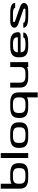

<svg xmlns="http://www.w3.org/2000/svg" viewBox="2057 -2840 1040 5194"><g transform="rotate(-90 2577.0 -243.0)"><path d="M70 -743H204V-454Q269 -486 358 -486H473Q536 -486 583.5 -477Q631 -468 673 -445.5Q715 -423 737.5 -378Q760 -333 760 -267V-221Q760 -155 737.5 -109.5Q715 -64 673 -41Q631 -18 583.5 -9Q536 0 473 0H358Q295 0 247.5 -9Q200 -18 157.5 -41Q115 -64 92.5 -109.5Q70 -155 70 -221ZM204 -263V-225Q204 -141 247 -108Q290 -75 377 -75H453Q540 -75 583 -108Q626 -141 626 -225V-263Q626 -347 583 -380Q540 -413 453 -413H377Q290 -413 247 -380Q204 -347 204 -263Z M1034 -743V0H900V-743Z M1308 -224Q1308 -140 1351 -107Q1394 -74 1481 -74H1557Q1644 -74 1687 -107Q1730 -140 1730 -224V-262Q1730 -346 1687 -379Q1644 -412 1557 -412H1481Q1394 -412 1351 -379Q1308 -346 1308 -262ZM1462 0Q1399 0 1351.5 -9Q1304 -18 1261.5 -41Q1219 -64 1196.5 -109Q1174 -154 1174 -220V-266Q1174 -332 1196.5 -377Q1219 -422 1261.5 -445Q1304 -468 1351.5 -477Q1399 -486 1462 -486H1577Q1640 -486 1687.5 -477Q1735 -468 1777 -445Q1819 -422 1841.5 -377Q1864 -332 1864 -266V-220Q1864 -154 1841.5 -109Q1819 -64 1777 -41Q1735 -18 1687.5 -9Q1640 0 1577 0Z M2387 -486Q2450 -486 2497.5 -477Q2545 -468 2587 -445.5Q2629 -423 2651.5 -378Q2674 -333 2674 -267V257H2540V-32Q2475 0 2387 0H2272Q2209 0 2161.5 -9Q2114 -18 2071.5 -40.5Q2029 -63 2006.5 -108Q1984 -153 1984 -219V-267Q1984 -333 2006.5 -378Q2029 -423 2071.5 -445.5Q2114 -468 2161.5 -477Q2209 -486 2272 -486ZM2540 -223V-263Q2540 -347 2497 -380Q2454 -413 2367 -413H2291Q2204 -413 2161 -380Q2118 -347 2118 -263V-223Q2118 -140 2161 -107Q2204 -74 2291 -74H2367Q2454 -74 2497 -107Q2540 -140 2540 -223Z M2938 -224Q2938 -140 2981 -107Q3024 -74 3111 -74H3187Q3274 -74 3317 -107Q3360 -140 3360 -224V-486H3494V0H3360V-32Q3295 0 3207 0H3092Q3029 0 2981.5 -9Q2934 -18 2891.5 -41Q2849 -64 2826.5 -109Q2804 -154 2804 -220V-486H2938Z M4217 -206H3759Q3763 -133 3806 -103.5Q3849 -74 3931 -74H4005Q4069 -74 4114.5 -88Q4160 -102 4160 -133H4294Q4294 -94 4270 -67Q4246 -40 4205 -26Q4164 -12 4120 -6Q4076 0 4025 0H3912Q3849 0 3801.5 -9Q3754 -18 3711.5 -41Q3669 -64 3646.5 -109Q3624 -154 3624 -220V-266Q3624 -332 3646.5 -377Q3669 -422 3711.5 -445Q3754 -468 3801.5 -477Q3849 -486 3912 -486H4017Q4064 -486 4102 -481.5Q4140 -477 4177.5 -463.5Q4215 -450 4240.5 -428.5Q4266 -407 4283 -371.5Q4300 -336 4303 -289Q4306 -244 4285 -225Q4264 -206 4217 -206ZM3931 -412Q3849 -412 3806 -383Q3763 -354 3759 -280H4133Q4155 -280 4162.5 -285.5Q4170 -291 4166 -309Q4155 -366 4113 -389Q4071 -412 3997 -412Z M4917 -131 4543 -262Q4496 -275 4467 -298Q4438 -321 4429 -345.5Q4420 -370 4427 -395Q4434 -420 4454.5 -440Q4475 -460 4509.5 -473Q4544 -486 4586 -486H4827Q5094 -486 5094 -353H4960Q4960 -384 4915.5 -398Q4871 -412 4808 -412H4611Q4581 -412 4577 -387.5Q4573 -363 4601 -355L4975 -225Q5031 -209 5062 -180.5Q5093 -152 5093.5 -121.5Q5094 -91 5077.5 -63.5Q5061 -36 5021.5 -18Q4982 0 4932 0H4690Q4639 0 4595.5 -6Q4552 -12 4511.5 -26Q4471 -40 4447.5 -67Q4424 -94 4424 -133H4558Q4558 -103 4603 -88.5Q4648 -74 4710 -74H4907Q4926 -74 4935.5 -86Q4945 -98 4940 -112Q4935 -126 4917 -131Z"/></g></svg>

Font: Aneo
Style: Regular
Weight: 400
Designer: Anastasios Pappas
Foundry: Anastasios Pappas
Version: Version 1.000